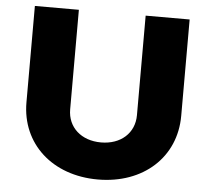

<svg xmlns="http://www.w3.org/2000/svg" viewBox="-55 -860 1017 930"><g transform="rotate(5 453.0 -394.5)"><path d="M453.5 10.9C674.3 10.9 829.7 -129.7 829.7 -331.7V-800H615.8V-315.8C615.8 -228.7 549.5 -169.3 453.5 -169.3C357.4 -169.3 291.1 -228.7 291.1 -315.8V-800H77.2V-331.7C77.2 -129.7 232.7 10.9 453.5 10.9Z"/></g></svg>

Font: Calandify
Style: Semi Bold
Weight: 700
Designer: Brittany Allen
Foundry: Brittany Allen
Version: Version 1.0; ttfautohint (v1.8.4.7-5d5b)